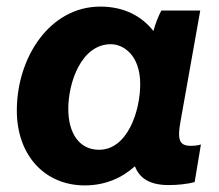

<svg xmlns="http://www.w3.org/2000/svg" viewBox="-20 -552 665 582"><path d="M491 9C519 9 547 6 570 0L589 -114C579 -111 569 -110 558 -110C524 -110 517 -128 527 -183L587 -520H469C460 -503 451 -480 445 -458C409 -504 355 -532 284 -532C131 -532 31 -378 31 -217C31 -82 115 10 237 10C298 10 349 -12 389 -48C403 -11 435 9 491 9ZM316 -418C354 -418 405 -385 405 -297C405 -216 367 -98 280 -98C222 -98 187 -146 187 -222C187 -303 227 -418 316 -418Z"/></svg>

Font: Fixel Text 20240404
Style: Bold Italic
Weight: 700
Width: 4
Italic angle: -10°
Designer: AlfaBravo + MacPaw
Foundry: Kyrylo Tkachov, Marchela Mozhyna, Serhii Makarenko, Maria Weinstein, Zakhar Kryvoshyya
Version: Version 1.211;Glyphs 3.2 (3225)